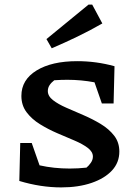

<svg xmlns="http://www.w3.org/2000/svg" viewBox="-20 -805 597 835"><path d="M246 10Q157 10 64 -18L68 -183H118L152 -86Q183 -79 216 -75.5Q249 -72 283 -72Q320 -72 356 -76Q366 -84 375 -97Q384 -110 384 -124Q384 -145 361.5 -162Q339 -179 303.5 -194Q268 -209 228.5 -226Q189 -243 153.5 -265Q118 -287 95.5 -317Q73 -347 73 -388Q73 -458 139 -498.5Q205 -539 316 -539Q399 -539 478 -517L474 -355H423L391 -447Q333 -458 273 -458Q246 -458 216 -456Q203 -446 195.5 -434.5Q188 -423 188 -409Q188 -387 210.5 -369.5Q233 -352 268.5 -336.5Q304 -321 343.5 -304Q383 -287 418.5 -265.5Q454 -244 476.5 -215Q499 -186 499 -146Q499 -98 467 -63.5Q435 -29 378 -9.5Q321 10 246 10ZM205 -595 182 -635 365 -785H381L425 -703Q371 -672 316 -645.5Q261 -619 205 -595Z"/></svg>

Font: Piazzolla SC SemiBold
Style: Regular
Weight: 600
Designer: Juan Pablo del Peral
Foundry: Huerta Tipografica
Version: Version 1.330